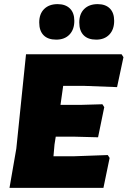

<svg xmlns="http://www.w3.org/2000/svg" viewBox="-20 -910 618 930"><path d="M259 -890Q297 -890 318.5 -869Q340 -848 340 -809Q340 -767 316.5 -742.5Q293 -718 252 -718Q212 -718 191 -739.5Q170 -761 170 -801Q170 -843 194 -866.5Q218 -890 259 -890ZM453 -890Q491 -890 512 -869Q533 -848 533 -809Q533 -767 509.5 -742.5Q486 -718 446 -718Q406 -718 385 -739.5Q364 -761 364 -801Q364 -843 388 -866.5Q412 -890 453 -890ZM502 -159 511 -145 481 0H26L59 -190L106 -647H569L578 -633L547 -488L389 -494H286L273 -402H371L476 -405L485 -391L455 -245L340 -248H250L244 -210L239 -153H335Z"/></svg>

Font: Alegreya Sans Black
Style: Italic
Weight: 900
Italic angle: -7°
Designer: Juan Pablo del Peral
Foundry: Huerta Tipografica
Version: Version 2.007